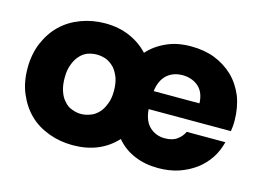

<svg xmlns="http://www.w3.org/2000/svg" viewBox="-81 -715 1203 873"><g transform="rotate(15 520.5 -279.0)"><path d="M434.1 -278.8Q434.1 -314 424.8 -340.8Q413.6 -368.7 398.9 -384.8Q380.9 -402.8 360.8 -411.1Q338.4 -418.9 316.9 -418.9Q295.4 -418.9 272.9 -411.1Q252.4 -402.8 236.8 -384.8Q221.2 -367.7 211.9 -340.8Q202.1 -316.4 202.1 -278.8Q202.1 -243.2 210.9 -217.8Q220.2 -189.5 235.8 -173.8Q250.5 -155.3 272 -147.9Q293 -139.2 315.9 -139.2Q337.4 -139.2 359.9 -147.9Q380.9 -155.3 397.9 -173.8Q412.6 -188.5 423.8 -217.8Q434.1 -243.2 434.1 -278.8ZM27.8 -278.8Q27.8 -344.2 50.8 -398.9Q73.7 -452.1 111.8 -488.8Q150.4 -525.9 204.1 -545.9Q257.3 -565.9 317.9 -565.9Q380.9 -565.9 432.1 -543.9Q484.4 -521.5 521 -481.9Q555.7 -521 607.9 -543.9Q656.2 -565.9 721.2 -565.9Q783.7 -565.9 833 -546.9Q882.8 -527.3 920.9 -491.2Q957 -456.1 979 -403.8Q999 -350.6 999 -289.1Q999 -272 998 -264.2L995.1 -240.2H607.9Q612.3 -184.1 642.1 -157.2Q671.4 -130.9 711.9 -130.9Q749.5 -130.9 770 -147Q791 -161.6 801.8 -185.1H983.9Q972.7 -141.6 951.2 -108.9Q927.2 -72.8 894 -47.9Q858.9 -22 814.9 -6.8Q770.5 7.8 717.8 7.8Q656.2 7.8 606.9 -13.2Q555.2 -34.7 521 -76.2Q443.4 7.8 315.9 7.8Q255.4 7.8 202.1 -12.2Q146.5 -33.2 110.8 -68.8Q72.8 -105.5 49.8 -160.2Q27.8 -211.4 27.8 -278.8ZM608.9 -325.2H824.2Q822.8 -376 793 -402.8Q762.2 -429.2 717.8 -429.2Q673.3 -429.2 644 -402.8Q614.7 -375 608.9 -325.2Z"/></g></svg>

Font: PoppinsZ
Style: Bold
Weight: 700
Designer: Ninad Kale (Devanagari), Jonny Pinhorn (Latin)
Foundry: Indian Type Foundry
Version: Version 3.002;FEAKit 1.0